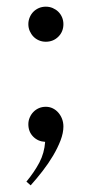

<svg xmlns="http://www.w3.org/2000/svg" viewBox="-20 -415 275 575"><path d="M64.9 -43Q64.9 -53.7 69.1 -63.2Q73.2 -72.8 80.1 -79.8Q86.9 -86.9 96.4 -91.1Q106 -95.2 117.2 -95.2Q128.4 -95.2 137.9 -90.6Q147.5 -85.9 154.5 -77.9Q161.6 -69.8 165.8 -59.1Q169.9 -48.3 169.9 -36.1Q169.9 -17.1 161.4 5.4Q152.8 27.8 138.9 51.3Q125 74.7 107.4 97.4Q89.8 120.1 71.8 140.1L59.1 128.9Q83 100.1 97.9 71.8Q112.8 43.5 115.2 9.8Q93.8 8.8 79.3 -5.9Q64.9 -20.5 64.9 -43ZM64.9 -342.8Q64.9 -353.5 69.1 -363.3Q73.2 -373 80.1 -379.9Q86.9 -386.7 96.4 -390.9Q106 -395 117.2 -395Q128.4 -395 137.9 -390.9Q147.5 -386.7 154.5 -379.9Q161.6 -373 165.8 -363.3Q169.9 -353.5 169.9 -342.8Q169.9 -320.3 154.8 -305.2Q139.6 -290 117.2 -290Q106 -290 96.4 -294.2Q86.9 -298.3 80.1 -305.4Q73.2 -312.5 69.1 -322Q64.9 -331.5 64.9 -342.8Z"/></svg>

Font: Marcellus
Style: Regular
Weight: 400
Designer: Astigmatic (AOETI)
Foundry: Astigmatic (AOETI)
Version: Version 1.000